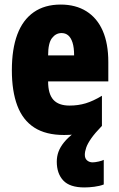

<svg xmlns="http://www.w3.org/2000/svg" viewBox="-20 -582 522 842"><path d="M352 97Q352 113 362 121.5Q372 130 386 130Q396 130 412 126.5Q428 123 435 119V227Q417 234 393.5 237Q370 240 350 240Q286 240 257.5 209.5Q229 179 229 127Q229 104 236.5 83.5Q244 63 261 42Q278 21 306 0L427 -30Q396 2 380 25Q364 48 358 65.5Q352 83 352 97ZM246 -562Q312 -562 359 -532.5Q406 -503 430.5 -447Q455 -391 455 -310V-225H191Q191 -170 214 -144.5Q237 -119 285 -119Q323 -119 356 -129Q389 -139 427 -162V-30Q391 -9 350 0.5Q309 10 261 10Q181 10 130.5 -22.5Q80 -55 56 -118.5Q32 -182 32 -274Q32 -367 56 -431Q80 -495 128 -528.5Q176 -562 246 -562ZM250 -437Q225 -437 208 -415Q191 -393 191 -339H305Q305 -374 298 -395.5Q291 -417 279 -427Q267 -437 250 -437Z"/></svg>

Font: Noto Sans Khmer ExtraCondensed Black
Style: Regular
Weight: 900
Width: 2
Designer: Danh Hong and the Monotype Design Team
Foundry: Monotype Imaging Inc.
Version: Version 2.004